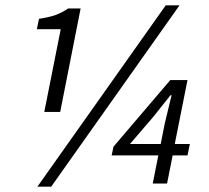

<svg xmlns="http://www.w3.org/2000/svg" viewBox="-20 -692 788 724"><path d="M209 -582H119L127 -621Q166 -627 189.5 -635.5Q213 -644 237 -660H284L207 -270H147ZM121 12 605 -672H657L173 12ZM586 -149 601 -225 627 -333H623L556 -249L470 -149ZM687 -106H631L610 0H556L577 -106H401L408 -139L622 -390H687L639 -149H696Z"/></svg>

Font: mr_Source Sans Pro
Style: Italic
Weight: 400
Italic angle: -11°
Designer: Paul D. Hunt
Foundry: Adobe Systems Incorporated
Version: Version 1.036;July 10, 2024;FontCreator 11.5.0.2430 64-bit